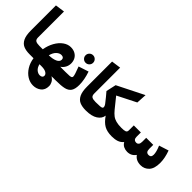

<svg xmlns="http://www.w3.org/2000/svg" viewBox="-2 -1638 2771 2771"><g transform="rotate(45 1383.5 -252.0)"><path d="M50 -768 194 -788V-260Q194 -215 218 -200.5Q242 -186 294 -186L299 -82L279 0Q204 0 154.5 -21.5Q105 -43 77.5 -99Q50 -155 50 -257Z M812 0H727Q769 26 786.5 59Q804 92 804 126Q804 204 753 244Q702 284 632 284Q568 284 510.5 248.5Q453 213 412.5 148.5Q372 84 360 0H279L259 -78L294 -186H363Q378 -274 417.5 -344.5Q457 -415 513 -455Q569 -495 629 -495Q682 -495 720.5 -473Q759 -451 778.5 -414Q798 -377 798 -332Q798 -287 777.5 -249Q757 -211 720 -186H827L832 -81ZM486 -186Q563 -187 613.5 -209.5Q664 -232 664 -274Q664 -295 651 -307Q638 -319 612 -319Q574 -319 538.5 -285.5Q503 -252 486 -186ZM651 69Q651 39 618.5 19.5Q586 0 526 0H482Q496 56 528.5 83.5Q561 111 597 111Q622 111 636.5 99.5Q651 88 651 69Z M953 -220Q953 -252 904 -376L1058 -426Q1101 -300 1101 -195Q1101 -112 1073 -70.5Q1045 -29 985 -14.5Q925 0 812 0L792 -81L827 -186Q882 -186 908 -188.5Q934 -191 943.5 -198Q953 -205 953 -220ZM861 -562Q861 -594 883.5 -616.5Q906 -639 938 -639Q970 -639 992.5 -616.5Q1015 -594 1015 -562Q1015 -530 992.5 -507.5Q970 -485 938 -485Q906 -485 883.5 -507.5Q861 -530 861 -562Z M1196 -768 1340 -788V-260Q1340 -215 1364 -200.5Q1388 -186 1440 -186L1445 -82L1425 0Q1350 0 1300.5 -21.5Q1251 -43 1223.5 -99Q1196 -155 1196 -257Z M1974 -85 1954 0Q1860 0 1799.5 -34Q1739 -68 1682 -151Q1675 -86 1610 -43Q1545 0 1425 0L1405 -81L1440 -186Q1503 -186 1531.5 -189Q1560 -192 1568.5 -199Q1577 -206 1577 -219Q1577 -237 1559.5 -262Q1542 -287 1497 -341L1439 -410L1473 -563L1880 -767L1871 -608L1584 -463L1713 -303Q1749 -259 1782 -234Q1815 -209 1859 -197.5Q1903 -186 1969 -186Z M2722 -226Q2722 -109 2671 -54.5Q2620 0 2544 0Q2448 0 2401 -68Q2354 0 2271 0Q2232 0 2197.5 -16Q2163 -32 2141 -70Q2108 -31 2062.5 -15.5Q2017 0 1954 0L1934 -81L1969 -186Q2023 -186 2046 -195.5Q2069 -205 2069 -237V-338H2213V-250Q2213 -186 2271 -186Q2294 -186 2308 -204Q2322 -222 2322 -257V-338H2466V-257Q2466 -220 2479.5 -203Q2493 -186 2523 -186Q2572 -186 2572 -244Q2572 -299 2533 -390L2680 -437Q2722 -322 2722 -226Z"/></g></svg>

Font: FiraGO Heavy
Style: Regular
Weight: 900
Designer: bBox Type
Foundry: bBox Type GmbH
Version: Version 1.001